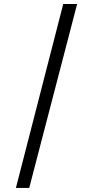

<svg xmlns="http://www.w3.org/2000/svg" viewBox="-20 -836 455 937"><path d="M288.6 -816.4H356.4L122.6 81.1H57.6Z"/></svg>

Font: Donegal One
Style: Regular
Weight: 400
Designer: Gary Lonergan
Foundry: Sorkin Type Co.
Version: Version 1.004